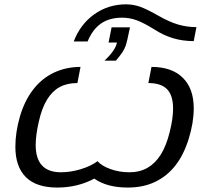

<svg xmlns="http://www.w3.org/2000/svg" viewBox="-20 -842 916 872"><path d="M766.1 -348.6Q766.1 -408.7 738.8 -436.8Q711.4 -464.8 653.8 -464.8L668 -538.1Q760.3 -538.1 810.1 -489Q859.9 -439.9 859.9 -350.1Q859.9 -285.6 837.4 -212.6Q814.9 -139.6 777.1 -91.1Q739.3 -42.5 685.3 -16.4Q631.3 9.8 560.5 9.8Q465.8 9.8 408.2 -30.8Q332.5 9.8 239.7 9.8Q145 9.8 97.4 -37.6Q49.8 -85 49.8 -175.8Q49.8 -240.7 70.3 -312Q90.8 -383.3 130.1 -434.6Q169.4 -485.8 224.9 -512Q280.3 -538.1 345.7 -538.1L331.5 -464.8Q284.2 -464.8 250.5 -446.3Q216.8 -427.7 193.4 -389.2Q169.9 -350.6 156 -288.8Q142.1 -227.1 142.1 -183.6Q142.1 -59.6 256.8 -59.6Q300.8 -59.6 347.2 -73.7Q393.6 -87.9 422.9 -109.9Q441.9 -88.4 481.9 -74Q522 -59.6 567.4 -59.6Q614.3 -59.6 649.4 -79.6Q684.6 -99.6 709.5 -138.7Q734.4 -177.7 750.2 -240.2Q766.1 -302.7 766.1 -348.6ZM570.3 -717.8Q556.2 -648.4 550.5 -633.5Q544.9 -618.7 536.1 -605Q527.3 -591.3 506.3 -566.4H454.6Q504.9 -614.3 511.2 -648.9H473.1L486.8 -717.8ZM859.9 -655.3Q809.6 -655.3 765.9 -668.5Q722.2 -681.6 680.7 -708.5Q632.8 -738.3 600.8 -750Q568.8 -761.7 534.2 -761.7Q477.1 -761.7 438.7 -735.1Q400.4 -708.5 377.9 -653.8H314.9Q344.7 -731.9 408.2 -777.1Q471.7 -822.3 552.2 -822.3Q584.5 -822.3 615 -811.8Q645.5 -801.3 699.7 -770.5Q748 -742.7 788.6 -730.7Q829.1 -718.8 872.1 -718.8Z"/></svg>

Font: Liberation Sans
Style: Italic
Weight: 400
Italic angle: -12°
Designer: Steve Matteson
Foundry: Ascender Corporation
Version: Version 2.1.5